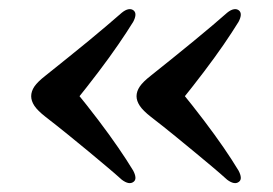

<svg xmlns="http://www.w3.org/2000/svg" viewBox="-20 -455 613 431"><path d="M50 -239Q50 -250 57.2 -260.8Q64.5 -271.5 82.5 -285.5Q109 -306.5 133 -326Q157 -345.5 178.8 -363.2Q200.5 -381 219.2 -397Q238 -413 253.5 -426.5Q261.5 -433 268.2 -434.2Q275 -435.5 280 -431.5Q284.5 -427.5 284 -421Q283.5 -414.5 279 -406Q264.5 -382.5 245.2 -354.5Q226 -326.5 201 -293.5Q176 -260.5 144.5 -221.5V-256.5Q176 -218 201 -185Q226 -152 245.2 -124Q264.5 -96 279 -72Q283.5 -63.5 284 -57Q284.5 -50.5 280 -47Q275 -43 268.2 -44.2Q261.5 -45.5 253.5 -51.5Q238 -65.5 219.2 -81.2Q200.5 -97 178.8 -115Q157 -133 133 -152.5Q109 -172 82.5 -192.5Q64.5 -206.5 57.2 -217.5Q50 -228.5 50 -239ZM286.5 -239Q286.5 -250 293.8 -260.8Q301 -271.5 319 -285.5Q345.5 -306.5 369.5 -326Q393.5 -345.5 415.2 -363.2Q437 -381 455.8 -397Q474.5 -413 490 -426.5Q498 -433 504.8 -434.2Q511.5 -435.5 516.5 -431.5Q521 -427.5 520.5 -421Q520 -414.5 515.5 -406Q501 -382.5 481.8 -354.5Q462.5 -326.5 437.5 -293.5Q412.5 -260.5 381 -221.5V-256.5Q412.5 -218 437.5 -185Q462.5 -152 481.8 -124Q501 -96 515.5 -72Q520 -63.5 520.5 -57Q521 -50.5 516.5 -47Q511.5 -43 504.8 -44.2Q498 -45.5 490 -51.5Q474.5 -65.5 455.8 -81.2Q437 -97 415.2 -115Q393.5 -133 369.5 -152.5Q345.5 -172 319 -192.5Q301 -206.5 293.8 -217.5Q286.5 -228.5 286.5 -239Z"/></svg>

Font: Fraunces Medium
Style: Regular
Weight: 500
Version: Version 1.000;[b76b70a41]